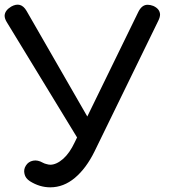

<svg xmlns="http://www.w3.org/2000/svg" viewBox="-22 -801 744 830"><path d="M195.3 8.8Q149.4 8.8 107.4 -17.6Q87.9 -30.3 84 -48.8Q79.1 -68.4 89.8 -85Q100.6 -102.5 121.1 -106.4Q140.6 -110.4 163.1 -97.7Q169.9 -93.8 178.7 -91.8Q188.5 -88.9 195.3 -88.9Q221.7 -88.9 251 -114.3Q279.3 -139.6 300.8 -185.5Q392.6 -374 576.2 -750Q591.8 -781.2 617.2 -780.3Q627.9 -780.3 640.6 -775.4Q668.9 -762.7 669.9 -738.3Q669.9 -726.6 662.1 -710.9Q570.3 -522.5 386.7 -146.5Q350.6 -73.2 301.8 -32.2Q252.9 8.8 195.3 8.8ZM340.8 -158.2Q257.8 -294.9 6.8 -706.1Q-2 -720.7 -2 -733.4Q-1 -755.9 26.4 -772.5Q68.4 -795.9 92.8 -753.9Q197.3 -572.3 406.2 -209Q389.6 -196.3 340.8 -158.2Z"/></svg>

Font: Abed
Style: Bold
Weight: 700
Designer: Johan Aakerlund
Version: Version 3.105